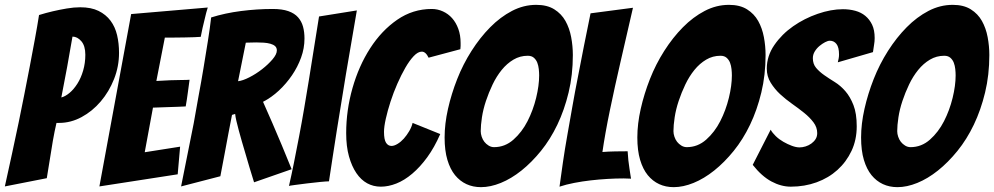

<svg xmlns="http://www.w3.org/2000/svg" viewBox="-23 -768 4101 792"><path d="M-3 1Q27 -134 54 -263Q65 -317 77 -377Q89 -437 100 -495Q111 -553 121 -607Q131 -661 138 -706Q167 -715 195 -721.5Q223 -728 252.5 -733Q282 -738 308 -738Q353 -738 383.5 -723Q414 -708 433 -682.5Q452 -657 460 -623Q468 -589 468 -550Q468 -494 447.5 -442Q427 -390 392.5 -349.5Q358 -309 313.5 -285Q269 -261 221 -261H210Q202 -227 195 -187Q188 -147 183 -113Q176 -73 170 -33ZM230 -366Q246 -370 263.5 -384.5Q281 -399 296 -422.5Q311 -446 320 -477Q329 -508 329 -542Q329 -579 312.5 -598Q296 -617 276 -617Q265 -551 254 -492Q243 -433 230 -366Z M387 1 518 -710 834 -737Q827 -715 822 -692Q817 -673 812.5 -652.5Q808 -632 805 -616Q795 -615 776.5 -614.5Q758 -614 737 -613.5Q716 -613 694.5 -613Q673 -613 657 -613L622 -434Q653 -436 680 -437Q702 -438 725 -438Q748 -438 759 -439Q755 -411 751.5 -384Q748 -357 743 -329Q733 -328 710.5 -327.5Q688 -327 665 -326Q639 -325 608 -324L574 -140L720 -163L710 -49Z M724 1Q751 -132 776 -259Q785 -313 796 -371.5Q807 -430 816.5 -487.5Q826 -545 834.5 -598.5Q843 -652 848 -696Q905 -714 971 -722.5Q1037 -731 1102 -731Q1141 -731 1166.5 -722Q1192 -713 1206.5 -696.5Q1221 -680 1227 -658Q1233 -636 1233 -609Q1233 -569 1219 -530.5Q1205 -492 1181.5 -457.5Q1158 -423 1127.5 -394.5Q1097 -366 1062 -348Q1080 -308 1100.5 -260.5Q1121 -213 1139 -170Q1159 -120 1180 -70L1025 -16Q1005 -80 989 -136Q982 -159 975 -183.5Q968 -208 962 -230Q956 -252 952 -269.5Q948 -287 947 -298L934 -294Q928 -262 919.5 -219Q911 -176 904 -136Q895 -89 886 -41ZM959 -433Q978 -435 1005.5 -449Q1033 -463 1058 -482.5Q1083 -502 1101 -523Q1119 -544 1119 -560Q1119 -571 1112 -577.5Q1105 -584 1092.5 -587.5Q1080 -591 1065 -592Q1050 -593 1034 -593Q1023 -593 1011.5 -592.5Q1000 -592 991 -592Z M1169 -1Q1179 -44 1189.5 -96.5Q1200 -149 1211 -206.5Q1222 -264 1232 -323Q1242 -382 1251 -437Q1272 -565 1293 -700L1449 -725Q1426 -591 1404 -462Q1395 -407 1385.5 -348Q1376 -289 1366.5 -231Q1357 -173 1349 -118.5Q1341 -64 1334 -20Q1325 -20 1298.5 -17.5Q1272 -15 1244 -11.5Q1216 -8 1193.5 -5Q1171 -2 1169 -1Z M1548 2Q1517 2 1491.5 -12Q1466 -26 1447 -54Q1428 -82 1416.5 -123Q1405 -164 1405 -219Q1405 -313 1431 -404.5Q1457 -496 1504 -569Q1551 -642 1615.5 -686.5Q1680 -731 1758 -731Q1782 -731 1804 -721Q1826 -711 1842 -693Q1858 -675 1867.5 -649Q1877 -623 1877 -591Q1877 -585 1877 -578.5Q1877 -572 1876 -565L1745 -530Q1733 -555 1717 -555Q1701 -555 1683.5 -536.5Q1666 -518 1649 -488.5Q1632 -459 1616 -422.5Q1600 -386 1588 -349Q1576 -312 1568.5 -278.5Q1561 -245 1561 -224Q1561 -192 1569.5 -179Q1578 -166 1592 -166Q1603 -166 1617 -174.5Q1631 -183 1643 -196.5Q1655 -210 1665 -227Q1675 -244 1679 -261L1793 -215Q1769 -160 1739.5 -119.5Q1710 -79 1677.5 -51.5Q1645 -24 1612 -11Q1579 2 1548 2Z M1961 4Q1928 4 1901 -8.5Q1874 -21 1854 -45.5Q1834 -70 1822.5 -108.5Q1811 -147 1811 -201Q1811 -257 1825 -319Q1839 -381 1863 -442Q1887 -503 1922 -558Q1957 -613 1999 -655.5Q2041 -698 2089 -723Q2137 -748 2189 -748Q2234 -748 2263.5 -729.5Q2293 -711 2309.5 -681.5Q2326 -652 2333 -615Q2340 -578 2340 -541Q2340 -459 2322.5 -386.5Q2305 -314 2276 -253.5Q2247 -193 2208.5 -145.5Q2170 -98 2128 -64.5Q2086 -31 2043 -13.5Q2000 4 1961 4ZM2015 -161Q2060 -161 2095 -192Q2130 -223 2153 -268Q2176 -313 2188.5 -364Q2201 -415 2201 -457Q2201 -469 2199.5 -483Q2198 -497 2193.5 -509Q2189 -521 2179.5 -529.5Q2170 -538 2154 -538Q2122 -538 2095 -522Q2068 -506 2046.5 -479.5Q2025 -453 2009 -419.5Q1993 -386 1981.5 -351.5Q1970 -317 1965 -284Q1960 -251 1960 -227Q1960 -216 1964 -204Q1968 -192 1975 -183Q1982 -174 1992.5 -167.5Q2003 -161 2015 -161Z M2285 2Q2291 -43 2299 -98Q2307 -153 2317.5 -212Q2328 -271 2338.5 -331Q2349 -391 2360 -446Q2385 -577 2413 -713L2588 -736Q2561 -620 2536 -510Q2525 -463 2514 -412.5Q2503 -362 2493 -314Q2483 -266 2475 -221Q2467 -176 2462 -141Q2487 -143 2515.5 -143.5Q2544 -144 2566 -144Q2567 -125 2569 -106.5Q2571 -88 2573.5 -73Q2576 -58 2577.5 -46.5Q2579 -35 2580 -31Q2572 -31 2564.5 -31.5Q2557 -32 2549 -32Q2518 -32 2483.5 -30Q2449 -28 2414 -24Q2379 -20 2345.5 -13.5Q2312 -7 2285 2Z M2756 4Q2723 4 2696 -8.5Q2669 -21 2649 -45.5Q2629 -70 2617.5 -108.5Q2606 -147 2606 -201Q2606 -257 2620 -319Q2634 -381 2658 -442Q2682 -503 2717 -558Q2752 -613 2794 -655.5Q2836 -698 2884 -723Q2932 -748 2984 -748Q3029 -748 3058.5 -729.5Q3088 -711 3104.5 -681.5Q3121 -652 3128 -615Q3135 -578 3135 -541Q3135 -459 3117.5 -386.5Q3100 -314 3071 -253.5Q3042 -193 3003.5 -145.5Q2965 -98 2923 -64.5Q2881 -31 2838 -13.5Q2795 4 2756 4ZM2810 -161Q2855 -161 2890 -192Q2925 -223 2948 -268Q2971 -313 2983.5 -364Q2996 -415 2996 -457Q2996 -469 2994.5 -483Q2993 -497 2988.5 -509Q2984 -521 2974.5 -529.5Q2965 -538 2949 -538Q2917 -538 2890 -522Q2863 -506 2841.5 -479.5Q2820 -453 2804 -419.5Q2788 -386 2776.5 -351.5Q2765 -317 2760 -284Q2755 -251 2755 -227Q2755 -216 2759 -204Q2763 -192 2770 -183Q2777 -174 2787.5 -167.5Q2798 -161 2810 -161Z M3239 2Q3199 2 3159 -19.5Q3119 -41 3082 -88L3156 -233Q3163 -220 3177 -206.5Q3191 -193 3208.5 -183Q3226 -173 3243.5 -166.5Q3261 -160 3275 -160Q3287 -160 3300 -164Q3313 -168 3324 -176Q3335 -184 3341.5 -194.5Q3348 -205 3348 -219Q3348 -243 3332.5 -263.5Q3317 -284 3294 -302.5Q3271 -321 3244 -340Q3217 -359 3194.5 -380Q3172 -401 3156 -427Q3140 -453 3140 -485Q3140 -537 3171 -582Q3202 -627 3248.5 -659.5Q3295 -692 3350 -711Q3405 -730 3454 -730Q3481 -730 3505 -723.5Q3529 -717 3546.5 -702.5Q3564 -688 3574.5 -666Q3585 -644 3585 -611Q3585 -597 3582.5 -583Q3580 -569 3578 -553L3433 -511Q3435 -519 3436.5 -527Q3438 -535 3438 -543Q3438 -573 3427.5 -586.5Q3417 -600 3400 -600Q3392 -600 3380.5 -594Q3369 -588 3357.5 -578.5Q3346 -569 3338 -556Q3330 -543 3330 -528Q3330 -504 3343.5 -488Q3357 -472 3377 -458Q3397 -444 3420.5 -429.5Q3444 -415 3464 -392Q3484 -369 3497.5 -334.5Q3511 -300 3511 -247Q3511 -191 3489.5 -145.5Q3468 -100 3431.5 -67Q3395 -34 3345.5 -16Q3296 2 3239 2Z M3679 4Q3646 4 3619 -8.5Q3592 -21 3572 -45.5Q3552 -70 3540.5 -108.5Q3529 -147 3529 -201Q3529 -257 3543 -319Q3557 -381 3581 -442Q3605 -503 3640 -558Q3675 -613 3717 -655.5Q3759 -698 3807 -723Q3855 -748 3907 -748Q3952 -748 3981.5 -729.5Q4011 -711 4027.5 -681.5Q4044 -652 4051 -615Q4058 -578 4058 -541Q4058 -459 4040.5 -386.5Q4023 -314 3994 -253.5Q3965 -193 3926.5 -145.5Q3888 -98 3846 -64.5Q3804 -31 3761 -13.5Q3718 4 3679 4ZM3733 -161Q3778 -161 3813 -192Q3848 -223 3871 -268Q3894 -313 3906.5 -364Q3919 -415 3919 -457Q3919 -469 3917.5 -483Q3916 -497 3911.5 -509Q3907 -521 3897.5 -529.5Q3888 -538 3872 -538Q3840 -538 3813 -522Q3786 -506 3764.5 -479.5Q3743 -453 3727 -419.5Q3711 -386 3699.5 -351.5Q3688 -317 3683 -284Q3678 -251 3678 -227Q3678 -216 3682 -204Q3686 -192 3693 -183Q3700 -174 3710.5 -167.5Q3721 -161 3733 -161Z"/></svg>

Font: Bangers
Style: Regular
Weight: 400
Designer: vernon adams
Foundry: Vernon Adams
Version: Version 2.000